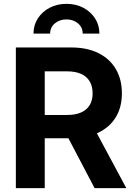

<svg xmlns="http://www.w3.org/2000/svg" viewBox="-20 -973 695 993"><path d="M62 0V-727.5H348.1Q430.7 -727.5 489.3 -698.2Q547.9 -668.9 579.1 -615.7Q610.4 -562.5 610.4 -490.2Q610.4 -418 578.4 -366Q546.4 -314 486.6 -285.9Q426.8 -257.8 342.8 -257.8H150.9V-378.4H327.1Q370.6 -378.4 399.9 -391.6Q429.2 -404.8 444.1 -429.7Q459 -454.6 459 -490.2Q459 -526.4 444.1 -551.8Q429.2 -577.1 399.9 -590.6Q370.6 -604 326.7 -604H211.4V0ZM469.2 0 295.9 -330.1H456.1L633.3 0ZM323.7 -953.1Q373 -953.1 411.4 -932.6Q449.7 -912.1 471.9 -877.4Q494.1 -842.8 494.1 -799.3H407.7Q407.7 -831.5 383.3 -852.1Q358.9 -872.6 323.7 -872.6Q288.1 -872.6 263.7 -852.1Q239.3 -831.5 239.3 -799.3H153.3Q153.3 -842.8 175.5 -877.4Q197.8 -912.1 236.3 -932.6Q274.9 -953.1 323.7 -953.1Z"/></svg>

Font: Inter 20pt
Style: Bold
Weight: 700
Version: Version 4.001;git-66647c0bb